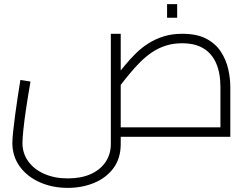

<svg xmlns="http://www.w3.org/2000/svg" viewBox="-20 -664 1217 932"><path d="M309 248Q234 248 172.5 220.5Q111 193 75.5 143.5Q40 94 40 30Q40 9 44 -27Q48 -63 53.5 -106Q59 -149 66 -193.5Q73 -238 79 -276L128 -268Q116 -199 107 -139Q98 -79 93.5 -35Q89 9 89 30Q89 80 117 119Q145 158 195 180Q245 202 309 202Q373 202 419.5 181.5Q466 161 492 123Q518 85 518 35V-500H566V35Q566 105 530.5 152.5Q495 200 436.5 224Q378 248 309 248ZM566 0V-46H1090L1050 -9V-241Q1050 -310 1029 -357.5Q1008 -405 967 -429.5Q926 -454 864 -454Q821 -454 785 -442.5Q749 -431 718.5 -410.5Q688 -390 661.5 -363.5Q635 -337 610.5 -307.5Q586 -278 563 -248L536 -285Q561 -316 586.5 -347Q612 -378 640 -405.5Q668 -433 701.5 -454Q735 -475 775 -487.5Q815 -500 865 -500Q936 -500 981.5 -476Q1027 -452 1052.5 -412.5Q1078 -373 1088 -328Q1098 -283 1098 -241V0ZM791 -578V-644H840V-578Z"/></svg>

Font: Cairo Play Light
Style: Regular
Weight: 300
Version: Version 3.119